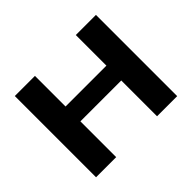

<svg xmlns="http://www.w3.org/2000/svg" viewBox="-146 -922 1153 1153"><g transform="rotate(-45 430.5 -345.0)"><path d="M775 -690V0H604V-304H257V0H86V-690H257V-430H604V-690Z"/></g></svg>

Font: Exo 2 Expanded
Style: Bold
Weight: 700
Width: 7
Designer: Natanael Gama
Version: Version 1.001;PS 001.001;hotconv 1.0.70;makeotf.lib2.5.58329